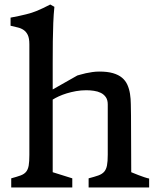

<svg xmlns="http://www.w3.org/2000/svg" viewBox="-20 -823 692 843"><path d="M29.3 -40Q54.7 -46.9 70.6 -52.7Q86.4 -58.6 94.7 -68.8Q103 -79.1 106 -96.2Q108.9 -113.3 108.9 -142.6V-628.4Q108.9 -654.8 102.1 -669.2Q95.2 -683.6 83.7 -691.4Q72.3 -699.2 57.4 -702.6Q42.5 -706.1 26.4 -710V-745.6Q48.8 -750 65.4 -753.4Q82 -756.8 95.2 -760.3Q108.4 -763.7 119.9 -767.3Q131.3 -771 143.3 -775.9Q155.3 -780.8 168.9 -787.4Q182.6 -793.9 200.7 -803.2L218.8 -793Q215.3 -758.8 213.9 -721.9Q212.4 -685.1 211.9 -641.8Q211.4 -598.6 211.4 -546.6Q211.4 -494.6 211.4 -430.2Q228 -439.9 246.6 -450.2Q262.2 -459 281.5 -470Q300.8 -481 319.8 -491.7Q324.2 -492.7 334 -495.6Q343.8 -498.5 356.9 -501.5Q370.1 -504.4 385.5 -506.6Q400.9 -508.8 416.5 -508.8Q452.1 -508.8 476.3 -501.7Q500.5 -494.6 515.9 -481.7Q531.2 -468.8 539.3 -450.7Q547.4 -432.6 550.8 -411.1Q554.2 -389.6 554.4 -365.5Q554.7 -341.3 555.2 -315.4L556.2 -66.9Q572.8 -59.6 587.9 -54.2Q600.6 -49.3 613.8 -44.9Q627 -40.5 634.8 -39.1V0H369.1V-40Q395.5 -46.9 411.9 -52.7Q428.2 -58.6 437.3 -68.8Q446.3 -79.1 449.7 -96.4Q453.1 -113.8 453.1 -143.6V-364.7Q453.1 -384.3 444.6 -396.5Q436 -408.7 422.6 -415.3Q409.2 -421.9 392.3 -424.3Q375.5 -426.8 358.9 -426.8Q335.9 -426.8 314 -422.9Q292 -418.9 272.9 -413.1Q253.9 -407.2 238 -399.9Q222.2 -392.6 211.4 -385.7V-66.9L297.4 -40V0H29.3Z"/></svg>

Font: Donegal One
Style: Regular
Weight: 400
Designer: Gary Lonergan
Foundry: Sorkin Type Co.
Version: Version 1.004